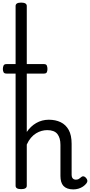

<svg xmlns="http://www.w3.org/2000/svg" viewBox="-20 -1440 692 1477"><path d="M544 17Q518 17 499 10Q480 3 468 -10Q456 -23 450.5 -42.5Q445 -62 445 -86V-326Q445 -379 421.5 -409Q398 -439 343 -439Q322 -439 300 -433Q278 -427 257 -414Q236 -401 218 -380Q200 -359 186 -328V-11Q186 2 175 8.5Q164 15 143 15Q121 15 110.5 8.5Q100 2 100 -11V-1394Q100 -1407 110.5 -1413.5Q121 -1420 143 -1420Q164 -1420 175 -1413.5Q186 -1407 186 -1394V-425Q201 -447 219 -464Q237 -481 258.5 -493.5Q280 -506 304.5 -512.5Q329 -519 355 -519Q407 -519 446.5 -500Q486 -481 508.5 -440.5Q531 -400 531 -334V-96Q531 -83 535 -74.5Q539 -66 546.5 -62Q554 -58 563 -58Q574 -58 581 -61Q588 -64 594.5 -69.5Q601 -75 608 -80Q616 -86 625.5 -83Q635 -80 643 -70Q651 -60 652 -50.5Q653 -41 646 -31Q635 -16 618.5 -5Q602 6 583 11.5Q564 17 544 17ZM30 -874Q12 -874 7 -885Q2 -896 2 -909Q2 -923 7 -935Q12 -947 30 -947H318Q336 -947 340.5 -935Q345 -923 345 -909Q345 -896 340.5 -885Q336 -874 318 -874Z"/></svg>

Font: Playwrite BE WAL
Style: Regular
Weight: 400
Designer: Veronika Burian, José Scaglione
Foundry: TypeTogether
Version: Version 1.002